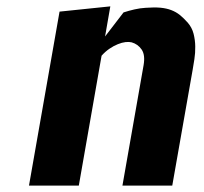

<svg xmlns="http://www.w3.org/2000/svg" viewBox="-20 -583 640 603"><path d="M326.5 -563 310 -468.5 368 -544Q385 -549.5 402.5 -553.5Q420 -557.5 437.5 -558.5Q464.5 -560.5 483.8 -558.8Q503 -557 518 -551.2Q533 -545.5 545 -535.8Q557 -526 569.5 -512Q583 -496.5 588 -476.8Q593 -457 593.2 -436.8Q593.5 -416.5 590.5 -397.2Q587.5 -378 585 -363.5L521 0H364.5L431 -378.5Q436.5 -410.5 424.8 -427.5Q413 -444.5 393.5 -450Q385.5 -452 374.2 -450.8Q363 -449.5 350 -444.2Q337 -439 323.8 -430Q310.5 -421 299 -408L227.5 0H71L167 -546.5Z"/></svg>

Font: B612
Style: Bold Italic
Weight: 700
Italic angle: -10°
Designer: Nicolas Chauveau, Thomas Paillot, Jonathan Favre-Lamarine, Jean-Luc Vinot
Foundry: AIRBUS
Version: Version 1.008